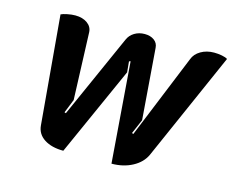

<svg xmlns="http://www.w3.org/2000/svg" viewBox="-79 -621 906 743"><g transform="rotate(15 374.0 -250.0)"><path d="M119 -63 81 -498Q89 -502 106 -505.5Q123 -509 138 -509Q167 -509 186 -495.5Q205 -482 206 -460L216 -191L194 -136L200 -134L349 -468Q357 -487 375 -498Q393 -509 416 -509Q439 -509 454 -498Q469 -487 470 -468L492 -184L467 -126L473 -124L610 -460Q618 -482 641 -495.5Q664 -509 694 -509Q710 -509 725.5 -506Q741 -503 748 -498L556 -63Q541 -30 504.5 -10.5Q468 9 421 9L390 -393L384 -391L388 -348L228 9Q181 9 151.5 -10Q122 -29 119 -63Z"/></g></svg>

Font: K2D
Style: Bold Italic
Weight: 700
Italic angle: -10°
Designer: Katatrad Aksorn Co.,Ltd.
Foundry: Cadson Demak Co.,Ltd.
Version: Version 1.000; ttfautohint (v1.6)